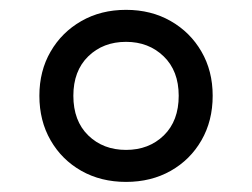

<svg xmlns="http://www.w3.org/2000/svg" viewBox="-20 -769 512 390"><path d="M236 -399.5Q185 -399.5 145.2 -422Q105.5 -444.5 82.8 -484Q60 -523.5 60 -574.5Q60 -625 82.8 -664.2Q105.5 -703.5 145.2 -726.2Q185 -749 236 -749Q287 -749 326.8 -726.2Q366.5 -703.5 389.2 -664.2Q412 -625 412 -574.5Q412 -523.5 389.2 -484Q366.5 -444.5 326.8 -422Q287 -399.5 236 -399.5ZM236 -464.5Q282.5 -464.5 312.8 -494Q343 -523.5 343 -574.5Q343 -625 312.5 -654.5Q282 -684 236 -684Q189.5 -684 159.2 -654.5Q129 -625 129 -574.5Q129 -523.5 159.2 -494Q189.5 -464.5 236 -464.5Z"/></svg>

Font: Encode Sans SemiCondensed SemiCondensed Medium
Style: Regular
Weight: 500
Width: 4
Designer: Multiple Designers
Foundry: Impallari Type
Version: Version 3.000; ttfautohint (v1.8.3) -l 8 -r 50 -G 200 -x 14 